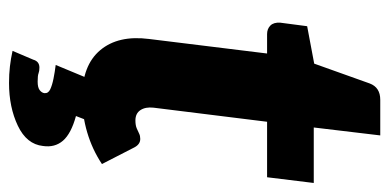

<svg xmlns="http://www.w3.org/2000/svg" viewBox="-244 -466 883 436"><g transform="rotate(90 198.0 -247.5)"><path d="M201 8Q128 8 93.5 -33Q59 -74 68 -144L101 -412H57Q45 -412 37.5 -419.5Q30 -427 31 -442L39 -503L124 -519L169 -645Q178 -669 206 -669H287L269 -518H395L382 -412H256L224 -154Q222 -136 229.5 -124.5Q237 -113 253 -113Q264 -113 271 -116Q278 -119 283 -121.5Q288 -124 295 -124Q307 -124 314 -111L352 -37Q319 -15 280 -3.5Q241 8 201 8ZM168 174Q148 174 130.5 172Q113 170 95 166L115 119Q119 105 133 105Q141 105 146 107Q151 109 165 109Q178 109 184 104.5Q190 100 191 94Q192 85 182.5 80.5Q173 76 158 73Q143 70 127 68L159 -9H255L243 22Q283 33 299 51.5Q315 70 311 97Q307 134 265 154Q223 174 168 174Z"/></g></svg>

Font: Aleo Black
Style: Italic
Weight: 900
Italic angle: -7°
Designer: Alessio Laiso
Foundry: Alessio Laiso
Version: Version 2.001;gftools[0.9.29]